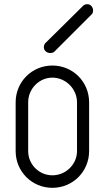

<svg xmlns="http://www.w3.org/2000/svg" viewBox="-20 -898 502 920"><path d="M398 -878C390 -878 380 -874 376 -868L200 -694C194 -690 190 -680 190 -672C190 -656 204 -644 220 -644C228 -644 238 -646 242 -652L418 -828C424 -832 426 -842 426 -848C426 -864 414 -878 398 -878ZM231 -584C133 -584 55 -506 55 -408V-174C55 -76 133 2 231 2C329 2 407 -76 407 -174V-408C407 -506 329 -584 231 -584ZM231 -526C295 -526 349 -472 349 -408V-174C349 -110 295 -58 231 -58C167 -58 115 -110 115 -174V-408C115 -472 167 -526 231 -526Z"/></svg>

Font: bauhaus_2017
Style: _regular
Weight: 400
Version: Version 1.0